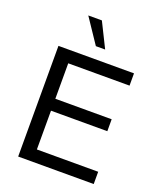

<svg xmlns="http://www.w3.org/2000/svg" viewBox="-160 -988 912 1089"><g transform="rotate(20 296.5 -444.0)"><path d="M82 0V-668H538V-594H168V-380H508V-308H168V-74H538V0ZM282 -739 182 -888H264L338 -739Z"/></g></svg>

Font: Gantari
Style: Regular
Weight: 400
Designer: Anugrah Pasau
Foundry: Lafontype
Version: Version 1.000; ttfautohint (v1.8.4)